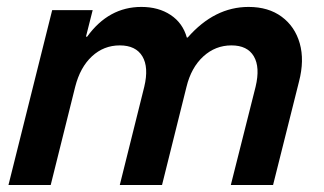

<svg xmlns="http://www.w3.org/2000/svg" viewBox="-20 -529 927 549"><path d="M4.2 0 129.2 -500H245L225.8 -424.2H229.2Q290.8 -509.2 384.2 -509.2Q433.3 -509.2 467.9 -486.2Q502.5 -463.3 514.2 -421.7H516.7Q593.3 -509.2 690.8 -509.2Q747.5 -509.2 785.4 -481.2Q823.3 -453.3 837.1 -405Q850.8 -356.7 835 -295.8L760.8 0H640L710.8 -280.8Q724.2 -336.7 705.8 -367.9Q687.5 -399.2 641.7 -399.2Q595.8 -399.2 561.2 -367.5Q526.7 -335.8 513.3 -280.8L443.3 0H322.5L392.5 -280.8Q405.8 -336.7 387.1 -367.9Q368.3 -399.2 322.5 -399.2Q276.7 -399.2 242.9 -367.9Q209.2 -336.7 195 -280.8L125 0Z"/></svg>

Font: Funnel Sans SemiBold
Style: Italic
Weight: 600
Italic angle: -14.036°
Designer: NORD ID, Kristian Moeller
Foundry: Dicotype
Version: Version 1.000